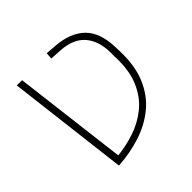

<svg xmlns="http://www.w3.org/2000/svg" viewBox="-150 -685 827 827"><g transform="rotate(-45 264.0 -271.0)"><path d="M122 10 55 -545H87L151 -23Q201 -28 253.5 -45Q306 -62 350 -97Q394 -132 419.5 -190.5Q445 -249 441 -336V-357Q441 -430 404.5 -472.5Q368 -515 292 -519L242 -522L244 -552L296 -548Q379 -541 424 -497Q469 -453 472 -364L473 -336Q476 -245 448.5 -180.5Q421 -116 371 -75.5Q321 -35 256.5 -14.5Q192 6 122 10Z"/></g></svg>

Font: Assistant ExtraLight
Style: Regular
Weight: 200
Designer: Hebrew By Ben Nathan, Latin by Paul Hunt
Version: Version 3.000